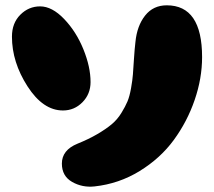

<svg xmlns="http://www.w3.org/2000/svg" viewBox="-20 -709 806 723"><path d="M336 -7Q428 -17 506 -65Q584 -113 634.5 -182Q685 -251 713 -332.5Q741 -414 741 -494Q741 -689 608 -689Q557 -689 526.5 -650.5Q496 -612 490 -551Q487 -526 484.5 -488Q482 -450 480.5 -429Q479 -408 473.5 -377Q468 -346 460 -327Q452 -308 437 -283.5Q422 -259 400.5 -241Q379 -223 346.5 -204Q314 -185 272 -168Q213 -144 213 -93Q213 -46 251.5 -24Q290 -2 336 -7ZM217 -293Q260 -293 290.5 -324Q321 -355 321 -400Q321 -457 294 -523.5Q267 -590 221.5 -637.5Q176 -685 131 -685Q88 -685 56.5 -653.5Q25 -622 25 -571Q25 -475 83.5 -384Q142 -293 217 -293Z"/></svg>

Font: Cherry Bomb
Style: Regular
Weight: 400
Designer: satsuyako
Foundry: satsuyako
Version: Version 4.0